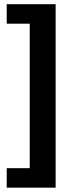

<svg xmlns="http://www.w3.org/2000/svg" viewBox="-20 -711 387 908"><path d="M11.8 176.5H243.1V-691.2H11.8V-599H120.6V84.3H11.8Z"/></svg>

Font: LL Pando Sans
Style: Bold
Weight: 700
Designer: Joshua Smith
Foundry: Joshua Smith
Version: Version 1.000;Glyphs 3.2.1 (3258)